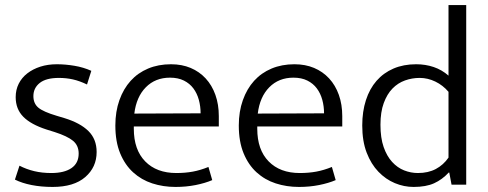

<svg xmlns="http://www.w3.org/2000/svg" viewBox="-20 -730 1931 759"><path d="M324 -396Q295 -410 268.5 -416Q242 -422 213 -422Q162 -422 137 -402Q112 -382 112 -350Q112 -321 131.5 -304.5Q151 -288 205 -272L235 -263Q297 -244 329.5 -212Q362 -180 362 -129Q362 -69 317 -30Q272 9 188 9Q143 9 105 1.5Q67 -6 39 -20L57 -75Q84 -61 115 -53.5Q146 -46 183 -46Q234 -46 262.5 -65.5Q291 -85 291 -123Q291 -155 268.5 -173.5Q246 -192 196 -208L164 -218Q102 -238 72 -268.5Q42 -299 42 -346Q42 -375 54 -399Q66 -423 88 -440Q110 -457 139.5 -466.5Q169 -476 205 -476Q238 -476 274 -470Q310 -464 341 -450Z M845 -230H509V-221Q509 -138 554 -92Q599 -46 677 -46Q712 -46 742 -51.5Q772 -57 804 -70L819 -18Q791 -6 753.5 1.5Q716 9 674 9Q625 9 582 -5Q539 -19 506.5 -48.5Q474 -78 455 -124Q436 -170 436 -234Q436 -289 452 -334Q468 -379 496.5 -410.5Q525 -442 565.5 -459Q606 -476 656 -476Q699 -476 733.5 -461.5Q768 -447 793 -420Q818 -393 831.5 -355Q845 -317 845 -271ZM773 -282Q773 -310 766 -335.5Q759 -361 744.5 -380.5Q730 -400 707 -411.5Q684 -423 652 -423Q594 -423 556.5 -385Q519 -347 511 -281Z M1333 -230H997V-221Q997 -138 1042 -92Q1087 -46 1165 -46Q1200 -46 1230 -51.5Q1260 -57 1292 -70L1307 -18Q1279 -6 1241.5 1.5Q1204 9 1162 9Q1113 9 1070 -5Q1027 -19 994.5 -48.5Q962 -78 943 -124Q924 -170 924 -234Q924 -289 940 -334Q956 -379 984.5 -410.5Q1013 -442 1053.5 -459Q1094 -476 1144 -476Q1187 -476 1221.5 -461.5Q1256 -447 1281 -420Q1306 -393 1319.5 -355Q1333 -317 1333 -271ZM1261 -282Q1261 -310 1254 -335.5Q1247 -361 1232.5 -380.5Q1218 -400 1195 -411.5Q1172 -423 1140 -423Q1082 -423 1044.5 -385Q1007 -347 999 -281Z M1753 -710H1823V0H1765L1756 -48H1754Q1728 -20 1696 -5.5Q1664 9 1615 9Q1577 9 1541 -6Q1505 -21 1476 -51Q1447 -81 1429.5 -126.5Q1412 -172 1412 -234Q1412 -289 1426.5 -334Q1441 -379 1468.5 -410.5Q1496 -442 1535.5 -459Q1575 -476 1625 -476Q1662 -476 1694.5 -465Q1727 -454 1753 -431ZM1753 -367Q1731 -393 1701 -407.5Q1671 -422 1639 -422Q1609 -422 1581 -412Q1553 -402 1531.5 -380Q1510 -358 1497 -322.5Q1484 -287 1484 -237Q1484 -185 1496.5 -149Q1509 -113 1530 -90Q1551 -67 1577.5 -56.5Q1604 -46 1632 -46Q1673 -46 1703 -62Q1733 -78 1753 -107Z"/></svg>

Font: Mukta Light
Style: Regular
Weight: 300
Designer: Girish Dalvi and Yashodeep Gholap
Foundry: Ek Type
Version: Version 2.538;PS 1.002;hotconv 16.6.51;makeotf.lib2.5.65220;